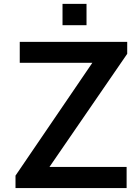

<svg xmlns="http://www.w3.org/2000/svg" viewBox="-20 -952 708 972"><path d="M58.5 -63 447.5 -634H80V-740H624V-679.5L230.5 -107H621V0H58.5ZM296.5 -932.5H418V-824.5H296.5Z"/></svg>

Font: 1883 Sans SemiBold
Style: Regular
Weight: 600
Designer: 1883 Sans project is a fork of Public Sans.
Version: Version 1.009